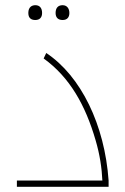

<svg xmlns="http://www.w3.org/2000/svg" viewBox="-20 -719 483 739"><path d="M116 -642C133 -642 142 -652 142 -669C142 -689 132 -699 116 -699C104 -699 89 -693 89 -669C89 -646 104 -642 116 -642ZM221 -642C239 -642 247 -653 247 -669C247 -686 238 -699 221 -699C204 -699 194 -689 194 -669C194 -651 204 -642 221 -642ZM45 -24V0H398V-24C383 -238 292 -426 158 -515L148 -494C248 -422 309 -314 348 -179C364 -125 372 -72 374 -24Z"/></svg>

Font: Noto Kufi Arabic Thin
Style: Regular
Weight: 100
Designer: Monotype Design Team, David Williams, Khaled Hosny
Foundry: Google LLC
Version: Version 2.109